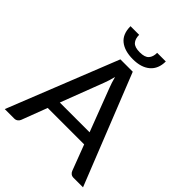

<svg xmlns="http://www.w3.org/2000/svg" viewBox="-249 -1043 1179 1179"><g transform="rotate(45 341.0 -453.0)"><path d="M680.5 0H598.5Q584.5 0 575.5 -7Q566.5 -14 562.5 -24.5L499 -191.5H182.5L119 -24.5Q115.5 -15 106 -7.5Q96.5 0 83 0H1L287 -718H394.5ZM470 -267.5 363.5 -546.5Q352 -575 340.5 -618.5Q329.5 -575 318 -546L211.5 -267.5ZM340.5 -772.5Q268.5 -772.5 227.8 -805.2Q187 -838 187 -906H262Q262 -871 279.2 -851.8Q296.5 -832.5 340.5 -832.5Q384 -832.5 401.2 -851.8Q418.5 -871 418.5 -906H493.5Q493.5 -842 453 -807.2Q412.5 -772.5 340.5 -772.5Z"/></g></svg>

Font: Verano Sans Medium
Style: Regular
Weight: 500
Designer: Lukasz Dziedzic with Adam Twardoch and Botio Nikoltchev
Foundry: tyPoland Lukasz Dziedzic
Version: Version 3.001;December 28, 2019;FontCreator 12.0.0.2547 64-b